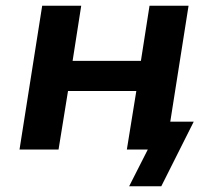

<svg xmlns="http://www.w3.org/2000/svg" viewBox="-20 -521 752 669"><path d="M430 128 495 0H430L446 -97H655L542 128ZM48 0 127 -501H263L233 -309H471L501 -501H637L558 0H422L455 -204H217L184 0Z"/></svg>

Font: Nunito Sans 7pt
Style: Bold Italic
Weight: 700
Italic angle: -9°
Version: Version 3.101;gftools[0.9.27]